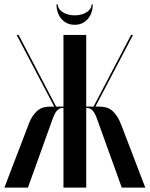

<svg xmlns="http://www.w3.org/2000/svg" viewBox="-25 -859 685 879"><path d="M640.2 0 531.5 -283.8Q521.2 -310.8 509.9 -327.8Q498.5 -344.8 485.9 -354.5Q473.2 -364.2 458.9 -367.6Q444.5 -371 428.2 -371H341.2V-365H374Q388 -364.2 398.8 -353.2Q409.5 -342.2 420.2 -311.8L532.5 0ZM584 -699H575L397.8 -360.5L404 -356ZM369.8 -699H265.5V0H369.8ZM102.8 0 215 -311.8Q225.8 -342.2 236.5 -353.2Q247.2 -364.2 261.2 -365H294V-371H207Q190.8 -371 176.4 -367.6Q162 -364.2 149.2 -354.5Q136.5 -344.8 124.9 -327.8Q113.2 -310.8 103.8 -283.8L-5 0ZM60.2 -699H51.2L231.2 -356L237.5 -360.5ZM394.2 -838.8H399.5Q399.5 -797.5 376.4 -771.5Q353.2 -745.5 316.8 -745.5Q280.3 -745.5 257 -771.6Q233.8 -797.7 233.8 -838.8H239.8Q239.8 -817.5 262.2 -803.1Q284.8 -788.8 317.5 -788.8Q349.2 -788.8 371.8 -803.2Q394.2 -817.8 394.2 -838.8Z"/></svg>

Font: Moniqa Black
Style: Regular
Weight: 900
Designer: Rajesh Rajput
Foundry: Rajesh Rajput
Version: Version 1.000